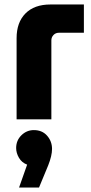

<svg xmlns="http://www.w3.org/2000/svg" viewBox="-20 -532 405 856"><path d="M54 0V-362Q54 -432 93.5 -472Q133 -512 205 -512H354V-386H243Q228 -386 218.5 -376Q209 -366 209 -352V0ZM65 304 101 202Q77 193 64.5 171.5Q52 150 52 128Q52 94 75.5 71Q99 48 131 48Q168 48 190 73Q212 98 212 132Q212 162 195 205L154 304Z"/></svg>

Font: MuseoModerno
Style: Bold
Weight: 700
Designer: Pablo Cosgaya, Héctor Gatti, Marcela Romero, and the Authors of The MuseoModerno Project.
Foundry: Omnibus-Type Team
Version: Version 1.001